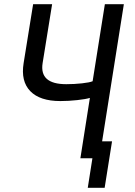

<svg xmlns="http://www.w3.org/2000/svg" viewBox="-20 -750 640 910"><path d="M361 0 406 -286Q387 -280 346 -275.5Q305 -271 266 -271Q169 -271 123.5 -318Q78 -365 92 -451L137 -730H227L182 -451Q166 -351 294 -351Q332 -351 368.5 -355Q405 -359 419 -365L477 -730H567L464 -80H511L476 140H396L418 0Z"/></svg>

Font: NKDuy Mono
Style: Italic
Weight: 400
Italic angle: -9°
Monospace: yes
Designer: NKDuy
Foundry: NKDuy
Version: Version 2.251; ttfautohint (v1.8.4.7-5d5b)